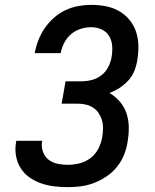

<svg xmlns="http://www.w3.org/2000/svg" viewBox="-20 -763 640 791"><path d="M259 8Q230 8 202 4.5Q174 1 148.5 -8Q123 -17 101 -32.5Q79 -48 65 -70.5Q51 -93 46 -120.5Q41 -148 46 -176Q46 -178 46.5 -179.5Q47 -181 47 -183H154Q154 -182 154 -181Q154 -180 153 -179Q150 -158 157 -138Q164 -118 179.5 -105.5Q195 -93 216 -88.5Q237 -84 259 -84Q283 -84 307.5 -90Q332 -96 352.5 -111.5Q373 -127 385 -150Q397 -173 401 -197Q404 -214 404.5 -232Q405 -250 400.5 -266Q396 -282 387 -296Q378 -310 364.5 -319Q351 -328 334 -332Q317 -336 299 -336H234L250 -428H315Q336 -428 358 -433.5Q380 -439 398 -453Q416 -467 426.5 -488Q437 -509 440 -530Q444 -553 442 -575.5Q440 -598 429 -615.5Q418 -633 398 -642Q378 -651 355 -651Q334 -651 312 -644Q290 -637 272.5 -622Q255 -607 244.5 -586.5Q234 -566 230 -544H123Q128 -571 138 -597Q148 -623 164 -646.5Q180 -670 202 -689.5Q224 -709 249.5 -721Q275 -733 302 -738Q329 -743 355 -743Q386 -743 415 -737.5Q444 -732 468.5 -718.5Q493 -705 511.5 -683.5Q530 -662 539.5 -635Q549 -608 550 -578Q551 -548 546 -518Q543 -496 534.5 -473.5Q526 -451 510 -433Q494 -415 473.5 -401.5Q453 -388 431 -380Q455 -366 473.5 -344.5Q492 -323 501 -296.5Q510 -270 510.5 -240.5Q511 -211 506 -181Q502 -153 491.5 -126.5Q481 -100 463 -77Q445 -54 420 -37Q395 -20 368 -9.5Q341 1 313.5 4.5Q286 8 259 8Z"/></svg>

Font: Iosevka SS04 SmBd Ex Obl
Style: Regular
Weight: 600
Width: 7
Italic angle: -9°
Monospace: yes
Designer: Belleve Invis
Foundry: Belleve Invis
Version: Version 19.0.0; ttfautohint (v1.8.4)